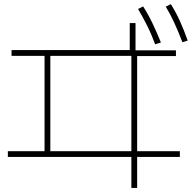

<svg xmlns="http://www.w3.org/2000/svg" viewBox="-20 -871 923 924"><path d="M612.2 33.3V-115.6H17.8V-143.3H194.4V-602.2H35.6V-630H604.4V-760H632.2V-628.9H826.7V-601.1H640V-143.3H845.6V-115.6H640V33.3ZM222.2 -143.3H612.2V-602.2H222.2ZM726.7 -657.8Q707.8 -708.9 687.2 -749.4Q666.7 -790 644.4 -827.8L668.9 -840Q694.4 -800 714.4 -757.8Q734.4 -715.6 754.4 -666.7ZM857.8 -667.8Q837.8 -720 818.9 -761.1Q800 -802.2 777.8 -838.9L802.2 -851.1Q827.8 -810 846.7 -767.8Q865.6 -725.6 883.3 -675.6Z"/></svg>

Font: Paperlogy 1 Thin
Style: Regular
Weight: 250
Designer: redesigned by Lee Juim, glyphs from Gmarket Sans & Montserrat
Foundry: PT&
Version: Version 1.001